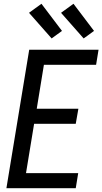

<svg xmlns="http://www.w3.org/2000/svg" viewBox="-20 -999 543 1019"><path d="M14 0 135 -735H503L490 -655H213L175 -422H396L382 -342H161L118 -80H395L382 0ZM424 -795 304 -931 370 -979 479 -835ZM254 -795 134 -931 200 -979 309 -835Z"/></svg>

Font: Iosevka Medium Oblique
Style: Regular
Weight: 500
Italic angle: -9°
Monospace: yes
Designer: Belleve Invis
Foundry: Belleve Invis
Version: Version 32.5.0; ttfautohint (v1.8.4)